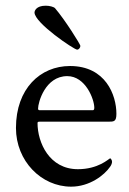

<svg xmlns="http://www.w3.org/2000/svg" viewBox="-20 -662 461 687"><path d="M230.5 -425.8C124 -425.8 37.1 -344.7 37.1 -204.1C37.1 -85.9 127.9 5.9 234.4 5.9C300.8 5.9 353.5 -35.2 374 -65.4C377.9 -70.3 380.9 -78.1 380.9 -83C380.9 -90.8 375 -95.7 374 -95.7C368.2 -92.8 331.1 -56.6 258.8 -56.6C156.2 -56.6 114.3 -152.3 114.3 -221.7C114.3 -225.6 116.2 -226.6 122.1 -226.6H367.2C387.7 -226.6 396.5 -226.6 396.5 -254.9C396.5 -321.3 358.4 -425.8 230.5 -425.8ZM220.7 -389.6C286.1 -389.6 317.4 -306.6 317.4 -276.4C317.4 -272.5 316.4 -267.6 312.5 -267.6H122.1C117.2 -267.6 116.2 -270.5 116.2 -273.4C116.2 -294.9 141.6 -389.6 220.7 -389.6ZM103.5 -617.2C103.5 -580.1 245.1 -484.4 255.9 -484.4C262.7 -484.4 267.6 -492.2 267.6 -498C267.6 -502.9 212.9 -590.8 176.8 -632.8C171.9 -637.7 157.2 -641.6 143.6 -641.6C109.4 -641.6 103.5 -623 103.5 -617.2Z"/></svg>

Font: Crimson
Style: Roman
Weight: 400
Version: Version 0.2